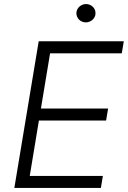

<svg xmlns="http://www.w3.org/2000/svg" viewBox="-20 -932 634 952"><path d="M171.9 -727.3H593.8L583.8 -667.6H228.3L182.9 -393.8H516L506 -334.2H172.9L127.5 -59.7H490.1L480.1 0H51.1ZM358.7 -867.5Q359 -876.8 362.9 -884.8Q366.8 -892.8 373.4 -898.8Q380 -904.8 388.5 -908.4Q397 -911.9 406.6 -911.9Q416.5 -911.9 425.2 -908.2Q433.9 -904.5 440.3 -898.3Q446.7 -892 450.3 -883.5Q453.8 -875 453.5 -865.4Q453.5 -856.5 449.6 -848.4Q445.7 -840.2 439.1 -834.2Q432.5 -828.1 423.8 -824.6Q415.1 -821 405.5 -821Q395.6 -821 386.9 -824.8Q378.2 -828.5 372 -834.7Q365.8 -840.9 362.2 -849.4Q358.7 -858 358.7 -867.5Z"/></svg>

Font: Inter P Light
Style: Italic
Weight: 300
Italic angle: 9.39999°
Designer: Rasmus Andersson
Foundry: rsms
Version: Version 3.018;git-588b23468